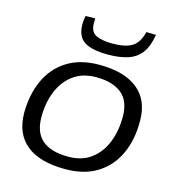

<svg xmlns="http://www.w3.org/2000/svg" viewBox="-114 -867 899 975"><g transform="rotate(15 335.5 -379.5)"><path d="M316 10Q182 10 112.5 -46.5Q43 -103 42 -211Q42 -307 76 -383Q110 -459 178.5 -503Q247 -547 349 -547Q480 -547 550.5 -490.5Q621 -434 621 -325Q622 -227 587.5 -151.5Q553 -76 485 -33Q417 10 316 10ZM315 -55Q387 -55 435 -91Q483 -127 507 -187.5Q531 -248 531 -323Q531 -404 484 -443Q437 -482 349 -482Q277 -482 228.5 -445.5Q180 -409 156 -348.5Q132 -288 132 -216Q132 -133 178.5 -94Q225 -55 315 -55ZM375 -608Q292 -608 251.5 -633.5Q211 -659 211 -726Q211 -747 216 -768L267 -769Q266 -761 266 -754.5Q266 -748 266 -742Q267 -696 299.5 -682Q332 -668 383 -668Q453 -668 487.5 -690.5Q522 -713 535 -769L586 -768Q576 -705 549.5 -670.5Q523 -636 479.5 -622Q436 -608 375 -608Z"/></g></svg>

Font: Georama Extended
Style: Italic
Weight: 400
Width: 7
Italic angle: -9°
Designer: Jean-Baptiste Levee
Foundry: Production Type
Version: Version 1.000